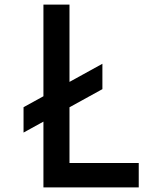

<svg xmlns="http://www.w3.org/2000/svg" viewBox="-20 -820 690 840"><path d="M83 -240V-351L428 -541V-430ZM170 0V-800H284V-107H587V0Z"/></svg>

Font: Martian Mono SemiCondensed
Style: Regular
Weight: 400
Width: 4
Designer: Roman Shamin
Foundry: Evil Martians
Version: Version 1.000